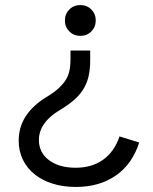

<svg xmlns="http://www.w3.org/2000/svg" viewBox="-20 -524 607 760"><path d="M359 -443Q359 -417 341.5 -399.5Q324 -382 298 -382Q272 -382 254.5 -399.5Q237 -417 237 -443Q237 -469 254.5 -486.5Q272 -504 298 -504Q324 -504 341.5 -486.5Q359 -469 359 -443ZM337 -285Q337 -248 330 -219.5Q323 -191 308 -168Q293 -145 270.5 -126Q248 -107 218 -89Q177 -65 155.5 -35Q134 -5 134 30Q134 80 174 110Q214 140 279 140Q344 140 388.5 108Q433 76 453 16L531 40Q504 125 439 170.5Q374 216 280 216Q230 216 188.5 203Q147 190 117 166Q87 142 70.5 108Q54 74 54 33Q54 -21 82 -64Q110 -107 164 -140Q191 -156 209 -172Q227 -188 238.5 -205Q250 -222 254.5 -242.5Q259 -263 259 -289V-324H337Z"/></svg>

Font: NT Somic
Style: Regular
Weight: 400
Designer: Ravid Balaliev — lead type designer, mastering
Michael Voronin — secret advisor, marketing
Ivan Kovalenko — best boy
Foundry: NT Type
Version: Version 0.7